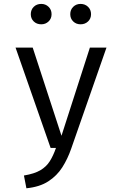

<svg xmlns="http://www.w3.org/2000/svg" viewBox="-20 -776 640 1007"><path d="M538.5 -526.5 353.5 3.5Q335 57 306.8 101.5Q278.5 146 233.2 175.2Q188 204.5 118.5 211.5L105.5 144.5Q160 135.5 191.5 117Q223 98.5 241.2 69.5Q259.5 40.5 273.5 0H245.5L61.5 -526.5H151.5L302.5 -64L451.5 -526.5ZM196.5 -648.5Q172.5 -648.5 157 -663.5Q141.5 -678.5 141.5 -701.5Q141.5 -725 157 -740.2Q172.5 -755.5 196.5 -755.5Q219 -755.5 234.8 -740.2Q250.5 -725 250.5 -701.5Q250.5 -678.5 234.8 -663.5Q219 -648.5 196.5 -648.5ZM402.5 -648.5Q379.5 -648.5 364 -663.5Q348.5 -678.5 348.5 -701.5Q348.5 -725 364 -740.2Q379.5 -755.5 402.5 -755.5Q426 -755.5 441.8 -740.2Q457.5 -725 457.5 -701.5Q457.5 -678.5 441.8 -663.5Q426 -648.5 402.5 -648.5Z"/></svg>

Font: Fast_Mono
Style: Regular
Weight: 400
Monospace: yes
Designer: Carrois Corporate, Edenspiekermann AG, Nikita Prokopov
Foundry: Carrois Corporate, Edenspiekermann AG, Nikita Prokopov
Version: Version 5.002